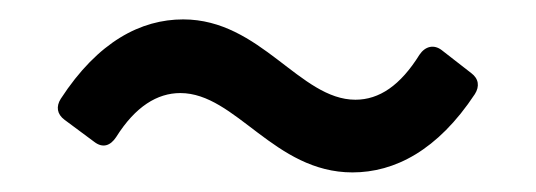

<svg xmlns="http://www.w3.org/2000/svg" viewBox="-20 -428 547 196"><path d="M164.1 -333C220.7 -333 259.8 -252 339.8 -252C382.8 -252 426.8 -274.4 464.8 -332C469.7 -339.8 468.8 -347.7 460.9 -353.5L430.7 -377C422.9 -382.8 414.1 -380.9 408.2 -372.1C388.7 -340.8 367.2 -326.2 342.8 -326.2C286.1 -326.2 246.1 -408.2 167 -408.2C124 -408.2 80.1 -385.7 42 -327.1C37.1 -319.3 38.1 -311.5 45.9 -305.7L76.2 -283.2C85 -276.4 92.8 -279.3 98.6 -288.1C118.2 -319.3 140.6 -333 164.1 -333Z"/></svg>

Font: Ed Sans Neue Medium
Style: Regular
Weight: 500
Designer: Stephen Hutchings
Version: Version 1.004;PS 001.004;hotconv 1.0.88;makeotf.lib2.5.64775